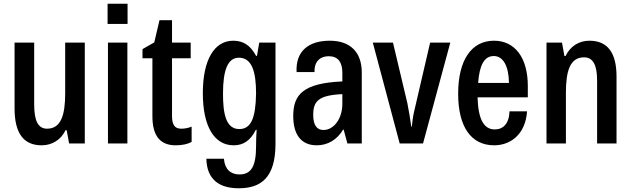

<svg xmlns="http://www.w3.org/2000/svg" viewBox="-20 -768 3379 1028"><path d="M203 10C259 10 307 -20 331 -71H337L350 0H434V-540H329V-269C329 -155 308 -79 232 -79C184 -79 163 -121 163 -209V-540H58V-187C58 -54 107 10 203 10Z M556 -640H663V-748H556ZM558 0H662V-540H558Z M921 10C957 10 986 3 1006 -8V-90C987 -82 968 -79 950 -79C917 -79 901 -98 901 -147V-456H1001V-540H901V-660H834L806 -541L743 -505V-456H796V-146C796 -42 836 10 921 10Z M1258 240C1376 240 1455 185 1455 2V-540H1368L1356 -469H1351C1321 -525 1283 -550 1229 -550C1128 -550 1066 -449 1066 -269C1066 -90 1128 10 1231 10C1282 10 1320 -14 1350 -73H1354C1352 -42 1351 -14 1351 16C1351 122 1325 166 1262 166C1214 166 1183 137 1179 82H1085C1087 192 1153 240 1258 240ZM1261 -77C1187 -77 1174 -166 1174 -267C1174 -394 1200 -459 1259 -459C1329 -459 1351 -384 1351 -268C1349 -133 1323 -77 1261 -77Z M1676 10C1735 10 1785 -20 1817 -74H1820L1840 0H1917V-380C1917 -488 1856 -550 1746 -550C1633 -550 1562 -495 1568 -382H1664C1662 -440 1695 -467 1740 -467C1789 -467 1813 -436 1813 -378V-332C1605 -323 1550 -263 1550 -147C1550 -44 1595 10 1676 10ZM1712 -72C1677 -72 1657 -97 1657 -153C1657 -227 1686 -258 1813 -264V-212C1813 -132 1767 -72 1712 -72Z M2120 0H2245L2391 -540H2283L2198 -174C2191 -146 2187 -111 2185 -90H2182C2178 -123 2168 -182 2161 -216L2084 -540H1976Z M2806 -308C2806 -459 2737 -550 2625 -550C2504 -550 2433 -446 2433 -266C2433 -91 2501 10 2626 10C2709 10 2793 -44 2802 -172H2708C2706 -106 2674 -75 2629 -75C2571 -75 2540 -129 2537 -247H2806ZM2540 -324C2547 -418 2572 -468 2624 -468C2673 -468 2704 -416 2705 -324Z M2906 0H3010V-271C3010 -386 3031 -461 3107 -461C3156 -461 3177 -419 3177 -336V0H3281V-358C3281 -486 3233 -550 3136 -550C3079 -550 3033 -520 3008 -468H3002L2989 -540H2906Z"/></svg>

Font: Kathrein 67 Medium Condensed
Style: Regular
Weight: 500
Width: 3
Designer: Lazydogs Typefoundry, based on Open Sans by Ascender Corporation
Foundry: Lazydogs Typefoundry
Version: Version 1.003;PS 001.003;hotconv 1.0.88;makeotf.lib2.5.64775